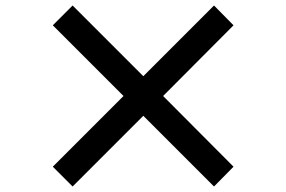

<svg xmlns="http://www.w3.org/2000/svg" viewBox="-20 -729 1040 698"><path d="M429 -380 172 -123 244 -51 501 -308 758 -51 829 -123 573 -380 829 -637 758 -709 501 -452 244 -709 172 -637Z"/></svg>

Font: Kinto Sans
Style: Bold
Weight: 700
Designer: Authors: Ryoko NISHIZUKA  (kana & ideographs); Paul D. Hunt (Latin, Greek & Cyrillic); Wenlong ZHANG  (bopomofo); Sandol
Foundry: Adobe Systems Incorporated, ookami Inc.
Version: Version 0.001